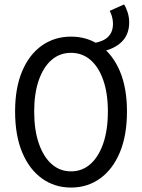

<svg xmlns="http://www.w3.org/2000/svg" viewBox="-20 -833 640 865"><path d="M452 -604 404 -639Q448 -647 468.5 -668.5Q489 -690 489 -726Q489 -741 485 -756.5Q481 -772 474 -784L539 -813Q549 -797 555.5 -776Q562 -755 562 -732Q562 -682 533.5 -650Q505 -618 452 -604ZM300 12Q226 12 169 -29Q112 -70 80 -146.5Q48 -223 48 -331Q48 -437 80 -512.5Q112 -588 169 -628Q226 -668 300 -668Q374 -668 431 -628Q488 -588 520 -512.5Q552 -437 552 -331Q552 -223 520 -146.5Q488 -70 431 -29Q374 12 300 12ZM300 -61Q350 -61 387 -93.5Q424 -126 445 -186.5Q466 -247 466 -331Q466 -413 445 -472.5Q424 -532 387 -563.5Q350 -595 300 -595Q250 -595 213 -563.5Q176 -532 155 -472.5Q134 -413 134 -331Q134 -247 155 -186.5Q176 -126 213 -93.5Q250 -61 300 -61Z"/></svg>

Font: Source Code Pro
Style: Regular
Weight: 400
Monospace: yes
Designer: Paul D. Hunt, Teo Tuominen
Foundry: Adobe Systems Incorporated
Version: Version 1.018;hotconv 1.0.116;makeotfexe 2.5.65601